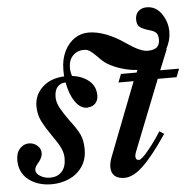

<svg xmlns="http://www.w3.org/2000/svg" viewBox="-55 -772 837 832"><g transform="rotate(-5 363.5 -356.0)"><path d="M513 -101Q508 -88 508 -81Q508 -64 523 -64Q534 -64 565.5 -102.5Q597 -141 621 -180L641 -167Q579 -75 535 -33.5Q491 8 454 8Q425 8 410.5 -5.5Q396 -19 396 -44Q396 -62 405 -86L529 -406H463L477 -442H545L550 -453Q516 -455 481.5 -465.5Q447 -476 421 -492Q404 -502 383 -525Q365 -543 353 -551.5Q341 -560 326 -560Q297 -560 278 -540.5Q259 -521 259 -488Q259 -470 265 -452Q310 -446 338.5 -422Q367 -398 367 -358Q367 -338 355 -324.5Q343 -311 322 -310L321 -309Q290 -308 267 -341Q244 -374 235 -426H234Q213 -426 199.5 -411Q186 -396 186 -366Q186 -344 199.5 -319Q213 -294 237 -261Q267 -222 279.5 -196Q292 -170 292 -130Q292 -86 270 -54.5Q248 -23 212.5 -7.5Q177 8 137 8Q77 8 37 -23Q-3 -54 -3 -109Q-3 -141 14 -159Q31 -177 53 -177Q74 -177 89.5 -163.5Q105 -150 105 -130Q105 -113 90 -94Q88 -92 82.5 -85Q77 -78 74 -72Q71 -66 71 -59Q71 -44 90 -32.5Q109 -21 133 -21Q164 -21 183 -41Q202 -61 202 -100Q202 -121 192 -143Q182 -165 161 -194Q130 -239 115 -268.5Q100 -298 100 -334Q100 -383 135.5 -416.5Q171 -450 231 -453Q230 -462 230 -481Q230 -527 247 -561.5Q264 -596 291.5 -614.5Q319 -633 352 -633Q388 -633 428.5 -617.5Q469 -602 509 -574Q569 -532 601 -532Q629 -532 641.5 -543Q654 -554 654 -576Q654 -596 645.5 -605.5Q637 -615 613 -621Q587 -629 575 -638.5Q563 -648 563 -671Q563 -694 577 -707Q591 -720 613 -720Q653 -720 677.5 -684.5Q702 -649 702 -606Q702 -569 682 -532H684L648 -443H730L716 -407H634Z"/></g></svg>

Font: Ibarra Real Nova
Style: Bold Italic
Weight: 700
Italic angle: -22°
Designer: Jose Maria Ribagorda & Octavio Pardo
Foundry: Octavio Pardo
Version: Version 1.014